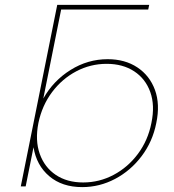

<svg xmlns="http://www.w3.org/2000/svg" viewBox="-20 -762 712 785"><path d="M65 0 214 -742H590L586 -723H230L157 -359Q198 -432 268.5 -476Q339 -520 420 -520Q491 -520 541.5 -486.5Q592 -453 613.5 -394.5Q635 -336 619 -259Q604 -183 559 -123.5Q514 -64 450.5 -30.5Q387 3 316 3Q234 3 181.5 -41.5Q129 -86 117 -160L85 0ZM320 -16Q386 -16 444.5 -47Q503 -78 544 -133Q585 -188 599 -259Q614 -331 594.5 -385.5Q575 -440 528.5 -470.5Q482 -501 416 -501Q350 -501 292 -470.5Q234 -440 193 -385.5Q152 -331 137 -259Q123 -188 142.5 -133Q162 -78 208 -47Q254 -16 320 -16Z"/></svg>

Font: Montserrat Thin
Style: Italic
Weight: 100
Italic angle: -11.3°
Designer: Julieta Ulanovsky
Foundry: Julieta Ulanovsky
Version: Version 9.000; ttfautohint (v1.8.4.7-5d5b)